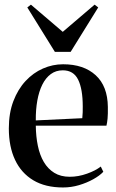

<svg xmlns="http://www.w3.org/2000/svg" viewBox="-20 -795 500 826"><path d="M251 11.5Q175 11.5 123.2 -19.5Q71.5 -50.5 44.8 -107.2Q18 -164 18 -242.5Q18 -308.5 37.5 -359.8Q57 -411 90 -446.5Q123 -482 164.8 -500.2Q206.5 -518.5 251.5 -518.5Q340 -518.5 391.5 -471.5Q443 -424.5 444 -335Q444.5 -304 442.8 -285.2Q441 -266.5 438 -254.5H134Q134.5 -208 142.8 -168Q151 -128 168.5 -98.2Q186 -68.5 213.5 -51.5Q241 -34.5 280 -34.5Q317 -34.5 354.2 -47.8Q391.5 -61 413.5 -78.5L424.5 -56Q408.5 -39 381 -23.8Q353.5 -8.5 320 1.5Q286.5 11.5 251 11.5ZM134 -277 334 -286.5Q335.5 -300 335.8 -312Q336 -324 336 -337Q336 -412 316.2 -452.2Q296.5 -492.5 250 -492.5Q220.5 -492.5 198.5 -476.2Q176.5 -460 162 -430.8Q147.5 -401.5 140.5 -362.2Q133.5 -323 134 -277ZM216 -572 97.5 -763 113 -775 250 -658 387 -775 402.5 -763 284 -572Z"/></svg>

Font: Merriweather 144pt Medium
Style: Regular
Weight: 500
Version: Version 2.100